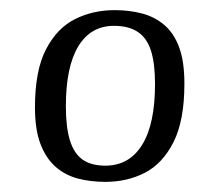

<svg xmlns="http://www.w3.org/2000/svg" viewBox="-20 -672 422 379"><path d="M188 -313Q159 -313 134 -319.5Q109 -326 90 -342.5Q71 -359 60 -387.5Q49 -416 49 -460Q49 -533 71 -575Q93 -617 128.5 -634.5Q164 -652 206 -652Q235 -652 260 -645.5Q285 -639 304 -623Q323 -607 333.5 -579Q344 -551 344 -507Q344 -434 322.5 -391.5Q301 -349 266 -331Q231 -313 188 -313ZM188 -345Q235 -345 260.5 -386Q286 -427 286 -506Q286 -547 278 -572Q270 -597 252 -609Q234 -621 205 -621Q159 -621 134.5 -580.5Q110 -540 110 -462Q110 -421 118 -395Q126 -369 143 -357Q160 -345 188 -345Z"/></svg>

Font: Briem Hand Thin
Style: Regular
Weight: 100
Designer: Gunnlaugur SE Briem, Eben Sorkin
Foundry: Sorkin Type Co.
Version: Version 1.003